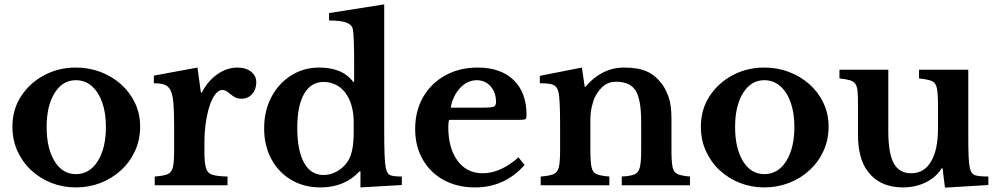

<svg xmlns="http://www.w3.org/2000/svg" viewBox="-20 -850 4568 881"><path d="M328 -540Q388 -540 441 -520Q494 -500 535 -463.5Q576 -427 599.5 -377.5Q623 -328 623 -269Q623 -208 599.5 -157Q576 -106 535 -68.5Q494 -31 441 -10.5Q388 10 328 10Q269 10 216.5 -10.5Q164 -31 123.5 -68.5Q83 -106 60 -157Q37 -208 37 -269Q37 -348 77 -409Q117 -470 183 -505Q249 -540 328 -540ZM328 -482Q267 -482 230.5 -423Q194 -364 194 -268Q194 -169 230.5 -110Q267 -51 328 -51Q391 -51 428.5 -110.5Q466 -170 466 -268Q466 -332 449 -380Q432 -428 401 -455Q370 -482 328 -482Z M918 -203V-155Q918 -104 925 -79.5Q932 -55 955 -48Q978 -41 1024 -40V0H690V-40Q731 -43 749.5 -51Q768 -59 773.5 -83Q779 -107 779 -157V-279Q779 -341 775.5 -378.5Q772 -416 762.5 -435.5Q753 -455 734.5 -461.5Q716 -468 686 -468V-503L886 -540L902 -425H906Q933 -478 977 -509Q1021 -540 1070 -540Q1108 -540 1132 -521Q1156 -502 1156 -473Q1156 -441 1137.5 -419Q1119 -397 1087 -397Q1067 -397 1052.5 -407Q1038 -417 1026 -427Q1014 -437 1000 -437Q981 -437 964 -412Q947 -387 936 -345Q928 -315 923 -277.5Q918 -240 918 -203Z M1451 10Q1375 10 1316.5 -24.5Q1258 -59 1225 -120.5Q1192 -182 1192 -261Q1192 -341 1225 -404Q1258 -467 1315.5 -503.5Q1373 -540 1445 -540Q1495 -540 1534 -525Q1573 -510 1601 -474H1605V-559Q1605 -618 1603.5 -660.5Q1602 -703 1599 -716Q1595 -737 1569 -746.5Q1543 -756 1490 -756V-790L1743 -830V-258Q1743 -184 1744.5 -143Q1746 -102 1750 -81Q1755 -55 1768 -47.5Q1781 -40 1824 -40V-1L1634 10V-64H1630Q1561 10 1451 10ZM1603 -248V-287Q1603 -365 1571 -415Q1553 -444 1525 -459Q1497 -474 1465 -474Q1407 -474 1375.5 -419.5Q1344 -365 1344 -263Q1344 -160 1375 -103.5Q1406 -47 1464 -47Q1497 -47 1527 -64Q1557 -81 1576 -110Q1590 -132 1596.5 -164.5Q1603 -197 1603 -248Z M2359 -128 2387 -93Q2296 10 2160 10Q2078 10 2016 -24Q1954 -58 1919.5 -118.5Q1885 -179 1885 -258Q1885 -341 1921.5 -404.5Q1958 -468 2023 -504Q2088 -540 2172 -540Q2278 -540 2337 -482.5Q2396 -425 2396 -323Q2396 -307 2391 -303.5Q2386 -300 2363 -300H2041Q2037 -291 2037 -267Q2037 -170 2079.5 -112.5Q2122 -55 2195 -55Q2237 -55 2278.5 -74Q2320 -93 2359 -128ZM2048 -356H2193Q2234 -356 2245 -360.5Q2256 -365 2256 -382Q2256 -426 2231 -454Q2206 -482 2168 -482Q2125 -482 2091.5 -446.5Q2058 -411 2048 -356Z M2689 -301V-163Q2689 -109 2694 -84Q2699 -59 2717.5 -51Q2736 -43 2776 -40V0H2461V-40Q2500 -43 2519 -50.5Q2538 -58 2544 -82Q2550 -106 2550 -156V-281Q2550 -340 2548 -376.5Q2546 -413 2543 -426Q2537 -452 2520 -460Q2503 -468 2457 -468V-502L2650 -540L2663 -452H2667Q2700 -493 2745.5 -516.5Q2791 -540 2844 -540Q2908 -540 2947.5 -522.5Q2987 -505 3018 -464Q3035 -441 3048 -404.5Q3061 -368 3061 -304V-163Q3061 -109 3066 -84Q3071 -59 3089.5 -51Q3108 -43 3146 -40V0H2833V-40Q2873 -42 2891.5 -50Q2910 -58 2916 -82.5Q2922 -107 2922 -156V-292Q2922 -394 2896.5 -434.5Q2871 -475 2806 -475Q2774 -475 2751 -457Q2728 -439 2711 -407Q2702 -389 2695.5 -360.5Q2689 -332 2689 -301Z M3487 -540Q3547 -540 3600 -520Q3653 -500 3694 -463.5Q3735 -427 3758.5 -377.5Q3782 -328 3782 -269Q3782 -208 3758.5 -157Q3735 -106 3694 -68.5Q3653 -31 3600 -10.5Q3547 10 3487 10Q3428 10 3375.5 -10.5Q3323 -31 3282.5 -68.5Q3242 -106 3219 -157Q3196 -208 3196 -269Q3196 -348 3236 -409Q3276 -470 3342 -505Q3408 -540 3487 -540ZM3487 -482Q3426 -482 3389.5 -423Q3353 -364 3353 -268Q3353 -169 3389.5 -110Q3426 -51 3487 -51Q3550 -51 3587.5 -110.5Q3625 -170 3625 -268Q3625 -332 3608 -380Q3591 -428 3560 -455Q3529 -482 3487 -482Z M4284 -262V-366Q4284 -420 4279 -445Q4274 -470 4256 -478Q4238 -486 4197 -490V-530H4423V-227Q4423 -166 4424.5 -131.5Q4426 -97 4430 -80Q4435 -55 4450.5 -47.5Q4466 -40 4515 -40V-1L4316 11L4305 -78H4301Q4276 -37 4228.5 -13.5Q4181 10 4123 10Q4016 10 3960 -66Q3917 -124 3917 -231V-366Q3917 -407 3915 -430.5Q3913 -454 3904.5 -465.5Q3896 -477 3879 -482Q3862 -487 3832 -490V-530H4056V-247Q4056 -147 4081 -101Q4106 -55 4161 -55Q4221 -55 4252 -109Q4284 -161 4284 -262Z"/></svg>

Font: Libre Baskerville
Style: Bold
Weight: 700
Designer: Pablo Impallari, Rodrigo Fuenzalida
Foundry: Pablo Impallari, Rodrigo Fuenzalida
Version: Version 1.051; ttfautohint (v1.8.4.7-5d5b)